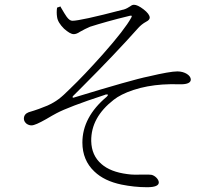

<svg xmlns="http://www.w3.org/2000/svg" viewBox="-20 -758 889 804"><path d="M596 26C629 26 645 19 645 6C645 -7 629 -23 614 -26C608 -27 598 -27 583 -27C556 -26 532 -26 513 -29C466 -35 430 -49 405 -71C377 -95 363 -127 362 -167C361 -234 393 -291 456 -340C475 -355 502 -369 538 -381C577 -394 618 -401 660 -404C680 -405 701 -406 722 -405C729 -405 734 -405 737 -405C765 -405 779 -412 779 -425C779 -442 754 -459 723 -459C702 -459 662 -452 603 -438C557 -429 452 -399 288 -349C284 -348 282 -352 286 -356C295 -365 309 -379 326 -396C416 -486 494 -568 559 -641C568 -651 579 -660 592 -667C602 -672 607 -678 607 -684C607 -694 598 -706 581 -719C564 -732 551 -738 541 -738C536 -738 531 -736 526 -732C517 -726 508 -721 498 -718C497 -718 496 -718 493 -717C375 -686 305 -671 283 -671C275 -671 267 -677 259 -688C254 -695 246 -708 235 -727C234 -729 234 -730 233 -731L219 -726C217 -713 217 -700 219 -687C221 -671 231 -655 248 -638C265 -623 278 -615 289 -615C296 -615 305 -618 315 -625C329 -633 343 -640 357 -646C398 -659 453 -675 524 -692C532 -694 534 -691 529 -683C512 -652 473 -601 410 -530C359 -473 313 -424 272 -385C235 -348 216 -333 179 -316C158 -307 131 -297 100 -288C87 -283 80 -274 80 -261C80 -253 84 -246 91 -240C98 -235 105 -233 112 -233C123 -233 143 -242 173 -259C191 -270 206 -278 217 -284C249 -301 316 -327 417 -360C419 -361 421 -361 422 -362C433 -364 435 -361 427 -353C359 -296 325 -232 325 -161C325 -112 342 -71 375 -40C403 -13 441 5 489 15C524 22 559 26 596 26Z"/></svg>

Font: AllPunType ExtraLight
Style: Regular
Weight: 280
Version: 1.0